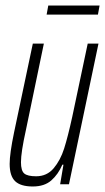

<svg xmlns="http://www.w3.org/2000/svg" viewBox="-20 -668 381 696"><path d="M15 -74Q15 -111 31 -188L99 -510H139L74 -197Q56 -116 56 -80Q56 -49 68 -39Q80 -29 111 -29Q150 -29 174.5 -58Q199 -87 212.5 -129.5Q226 -172 242 -245L298 -510H337L230 0H198L210 -71H206Q191 -36 166 -14Q141 8 99 8Q55 8 35 -11Q15 -30 15 -74ZM149 -615 155 -648H341L335 -615Z"/></svg>

Font: Saira Ultra Condensed ExLight
Style: Italic
Weight: 200
Width: 1
Italic angle: -12°
Designer: Hector Gatti with collaboration of the Omnibus-Type team
Foundry: Omnibus-Type
Version: Version 1.001; ttfautohint (v1.8)